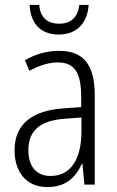

<svg xmlns="http://www.w3.org/2000/svg" viewBox="-20 -748 475 778"><path d="M339 -728H301C296 -679 268 -652 220 -652C171 -652 143 -678 139 -728H100C104 -649 148 -608 218 -608C290 -608 335 -654 339 -728ZM219 -542C170 -542 122 -528 81 -504L99 -461C141 -484 179 -495 214 -495C280 -495 309 -457 309 -355V-314L238 -309C110 -300 39 -245 39 -139C39 -55 83 10 172 10C248 10 287 -30 312 -85H314L322 0H364V-359C364 -485 320 -542 219 -542ZM244 -267 310 -272V-216C310 -105 268 -35 185 -35C129 -35 95 -71 95 -140C95 -219 143 -260 244 -267Z"/></svg>

Font: Noto Sans Thai Cond Light
Style: Regular
Weight: 300
Width: 3
Designer: Monotype Design Team
Foundry: Monotype Imaging Inc.
Version: Version 2.002